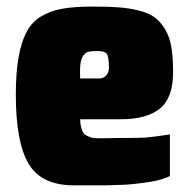

<svg xmlns="http://www.w3.org/2000/svg" viewBox="-20 -555 565 580"><path d="M279.8 -317.9Q292.5 -317.9 300.8 -327.1Q309.1 -336.4 309.1 -350.1Q309.1 -380.4 303.7 -390.6Q298.3 -400.9 273.9 -400.9Q256.3 -400.9 247.6 -398.7Q238.8 -396.5 232.2 -387.9Q225.6 -379.4 223.1 -363.3Q221.7 -352.1 221.7 -335.9L222.2 -317.9ZM286.1 4.9H203.1Q105 4.9 66.4 -60.3Q27.8 -125.5 27.8 -268.1Q27.8 -335 35.9 -380.9Q43.9 -426.8 59.8 -457.5Q75.7 -488.3 104.2 -505.4Q132.8 -522.5 169.2 -528.8Q205.6 -535.2 259.8 -535.2Q307.6 -535.2 339.6 -532.7Q371.6 -530.3 401.1 -522.7Q430.7 -515.1 448 -502Q465.3 -488.8 478.8 -466.6Q492.2 -444.3 497.6 -413.1Q502.9 -381.8 502.9 -336.9Q502.9 -259.3 463.1 -227.1Q423.3 -194.8 346.2 -194.8H222.2Q222.2 -172.4 230.5 -155.8Q233.9 -149.4 241 -145.8Q248 -142.1 254.4 -139.6Q263.2 -137.2 283.2 -137.2L342.8 -138.2Q399.4 -138.2 419.2 -139.4Q439 -140.6 493.2 -148.9V-22.9Q478.5 -16.6 460.4 -11.2Q438.5 -5.4 399.4 -1Q387.2 0 377.4 1.5Q359.9 3.4 329.1 3.9Q308.6 4.9 286.1 4.9Z"/></svg>

Font: Squarion Black
Style: Regular
Weight: 900
Designer: Natanael Gama
Version: Version 1.00;September 12, 2019;FontCreator 11.5.0.2425 64-b